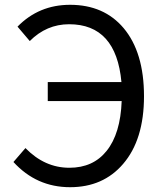

<svg xmlns="http://www.w3.org/2000/svg" viewBox="-20 -767 678 800"><path d="M53 -656Q142 -747 272 -747Q413 -747 495 -650Q580 -549 580 -366Q580 -185 493 -84Q410 13 272 13Q132 13 36 -92L86 -150Q166 -68 269 -68Q368 -68 424 -138Q482 -210 487 -346H179V-425H486Q464 -666 268 -666Q174 -666 104 -596Z"/></svg>

Font: KaiGen Gothic CN Regular
Style: Regular
Weight: 400
Designer: Ryoko NISHIZUKA  (kana & ideographs); Paul D. Hunt (Latin, Greek & Cyrillic); Wenlong ZHANG  (bopomofo); Sandoll Communi
Foundry: Adobe Systems Incorporated
Version: Version 1.002.20150501